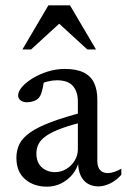

<svg xmlns="http://www.w3.org/2000/svg" viewBox="-20 -690 475 720"><path d="M301 -271.5 309 -236.5Q250 -223 212.5 -209.2Q175 -195.5 154 -181Q133 -166.5 124.8 -150.2Q116.5 -134 116.5 -114.5Q116.5 -80.5 136.8 -62.5Q157 -44.5 186 -44.5Q209.5 -44.5 229 -56.5Q248.5 -68.5 260.2 -88Q272 -107.5 272 -130V-310Q272 -346 253.5 -367.5Q235 -389 192.5 -389Q177.5 -389 158 -384.2Q138.5 -379.5 120 -370L145.5 -393Q144 -379 141.2 -365Q138.5 -351 134.8 -340Q131 -329 125.5 -323Q117.5 -314.5 105.5 -310.5Q93.5 -306.5 81.5 -306.5Q66 -306.5 57 -313.8Q48 -321 48 -332Q48 -347.5 63.2 -364.8Q78.5 -382 103.8 -397.2Q129 -412.5 160 -422Q191 -431.5 223 -431.5Q266.5 -431.5 293.5 -418.2Q320.5 -405 332.8 -379.2Q345 -353.5 345 -316V-87.5Q345 -72 349.5 -61.8Q354 -51.5 362.8 -46.2Q371.5 -41 384.5 -41Q396 -41 409.2 -45.5Q422.5 -50 435 -57.5V-34.5Q414.5 -12 391.8 -1.5Q369 9 349.5 9Q325.5 9 308.2 -1.8Q291 -12.5 282 -32.8Q273 -53 273 -80.5L276 -85.5Q269.5 -57.5 251.8 -36Q234 -14.5 209.2 -2.2Q184.5 10 156.5 10Q106.5 10 74 -18Q41.5 -46 41.5 -98.5Q41.5 -126.5 52.8 -149.5Q64 -172.5 92.5 -192.8Q121 -213 171.8 -232.2Q222.5 -251.5 301 -271.5ZM64 -504.5 161.5 -670H242.5L340 -504.5H307.5L195.5 -607H208.5L96.5 -504.5Z"/></svg>

Font: Newsreader 16pt
Style: Regular
Weight: 400
Designer: Hugues Gentile
Foundry: Production Type
Version: Version 1.003